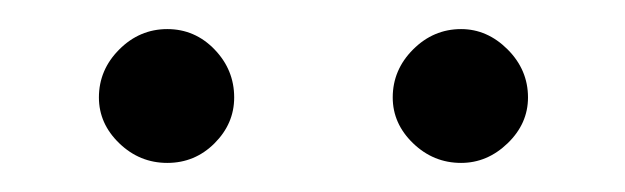

<svg xmlns="http://www.w3.org/2000/svg" viewBox="-20 -691 430 132"><path d="M48 -624Q48 -643 62 -657Q76 -671 95 -671Q114 -671 127.5 -657Q141 -643 141 -624Q141 -606 127.5 -592.5Q114 -579 95 -579Q76 -579 62 -592.5Q48 -606 48 -624ZM250 -624Q250 -643 264 -657Q278 -671 297 -671Q315 -671 329 -657Q343 -643 343 -624Q343 -606 329 -592.5Q315 -579 297 -579Q278 -579 264 -592.5Q250 -606 250 -624Z"/></svg>

Font: Kodchasan Light
Style: Regular
Weight: 300
Version: Version 1.000; ttfautohint (v1.6)